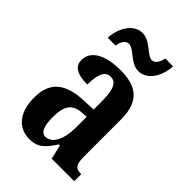

<svg xmlns="http://www.w3.org/2000/svg" viewBox="-226 -845 945 945"><g transform="rotate(45 246.5 -372.0)"><path d="M307 -606C365 -606 408 -669 411 -744H356C353 -717 337 -691 316 -691C281 -691 246 -754 189 -754C130 -754 88 -690 84 -616H139C142 -643 156 -669 179 -669C216 -669 250 -606 307 -606ZM163 10C225 10 249 -20 285 -74H293L310 0H467V-49H464C427 -49 415 -65 415 -120V-377C415 -502 356 -548 241 -548C144 -548 70 -515 70 -448C70 -403 104 -382 176 -382C176 -450 191 -491 230 -491C272 -491 285 -449 285 -373V-317L218 -314C96 -309 36 -260 36 -152C36 -41 93 10 163 10ZM212 -54C182 -54 169 -89 169 -147C169 -222 189 -260 252 -265L286 -268V-191C286 -111 257 -54 212 -54Z"/></g></svg>

Font: Noto Serif Bengali ExtraCondensed
Style: Regular
Weight: 400
Width: 2
Designer: Juan Bruce, Universal Thirst, Indian Type Foundry and the Monotype Design Team.
Foundry: Monotype Imaging Inc.
Version: Version 2.003